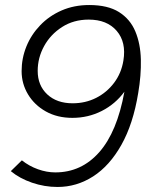

<svg xmlns="http://www.w3.org/2000/svg" viewBox="-20 -732 600 764"><path d="M335 -712Q409 -712 453.5 -684Q498 -656 518.5 -607Q539 -558 540.5 -495Q542 -432 530 -362Q510 -239 463 -155.5Q416 -72 350.5 -30Q285 12 209 12Q157 12 107.5 -5Q58 -22 23 -51L67 -94Q96 -71 131 -58.5Q166 -46 200 -46Q304 -46 375 -126.5Q446 -207 475 -367Q439 -318 385 -290.5Q331 -263 268 -263Q208 -263 162.5 -288.5Q117 -314 91.5 -356.5Q66 -399 66 -449Q66 -500 85 -547Q104 -594 140 -631.5Q176 -669 225.5 -690.5Q275 -712 335 -712ZM333 -654Q273 -654 227 -624.5Q181 -595 155.5 -548.5Q130 -502 130 -450Q130 -392 168 -356.5Q206 -321 269 -321Q320 -321 362.5 -342.5Q405 -364 434 -402.5Q463 -441 471 -491Q483 -564 444.5 -609Q406 -654 333 -654Z"/></svg>

Font: Figtree Light
Style: Italic
Weight: 300
Italic angle: -9.5°
Foundry: Erik Kennedy
Version: Version 2.001; ttfautohint (v1.8.4.7-5d5b);gftools[0.9.27]